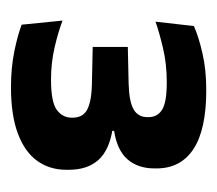

<svg xmlns="http://www.w3.org/2000/svg" viewBox="-43 -707 396 350"><g transform="rotate(90 155.0 -532.0)"><path d="M139 -354Q103.5 -354 73.2 -360.2Q43 -366.5 25 -373.5L17.5 -448Q38.5 -440 66.5 -433.5Q94.5 -427 125 -427Q166 -427 180.2 -437.5Q194.5 -448 194.5 -464.5V-466.5Q194.5 -474.5 191.5 -481Q188.5 -487.5 181.8 -491.8Q175 -496 163.5 -498.5Q152 -501 134.5 -501.5L65.5 -503V-567L133 -568.5Q166 -569.5 179.8 -577.8Q193.5 -586 193.5 -602.5V-605Q193.5 -621 180 -629.5Q166.5 -638 130 -638Q96.5 -638 68 -631.2Q39.5 -624.5 19.5 -617.5L27.5 -687.5Q48 -696.5 77.8 -703.2Q107.5 -710 144.5 -710Q216 -710 251.5 -686.8Q287 -663.5 287 -619.5V-615.5Q287 -585.5 270.5 -566.5Q254 -547.5 218.5 -542V-532L214 -539.5Q253.5 -533.5 271.5 -513.5Q289.5 -493.5 289.5 -459.5V-454.5Q289.5 -425 273.5 -402.2Q257.5 -379.5 224 -366.8Q190.5 -354 139 -354Z"/></g></svg>

Font: Anek Tamil Medium SemiBold
Style: Regular
Weight: 600
Version: Version 1.003